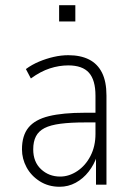

<svg xmlns="http://www.w3.org/2000/svg" viewBox="-20 -706 506 734"><path d="M208 8Q165 8 132 -13Q99 -34 81.5 -66.5Q64 -99 64 -135Q64 -188 89 -218.5Q114 -249 167 -262Q220 -275 304 -275H355V-238H306Q250 -238 211.5 -233Q173 -228 150.5 -216.5Q128 -205 117.5 -185Q107 -165 107 -135Q107 -87 137 -59Q167 -31 210 -31Q244 -31 275.5 -52Q307 -73 326 -110Q345 -147 345 -194V-340Q345 -400 320 -428Q295 -456 241 -456Q206 -456 170.5 -444.5Q135 -433 98 -406L79 -442Q102 -459 129.5 -470.5Q157 -482 185.5 -488.5Q214 -495 241 -495Q288 -495 320.5 -478.5Q353 -462 370 -428Q387 -394 387 -341V0H347V-110H351Q340 -77 319 -50Q298 -23 269.5 -7.5Q241 8 208 8ZM206 -624V-686H268V-624Z"/></svg>

Font: Nunito Sans 10pt Condensed ExtraLight
Style: Regular
Weight: 250
Width: 3
Designer: Vernon Adams
Foundry: Vernon Adams
Version: Version 3.101;gftools[0.9.27]